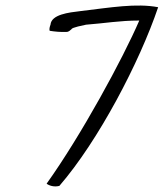

<svg xmlns="http://www.w3.org/2000/svg" viewBox="-20 -644 590 692"><path d="M162 -555C159 -547 157 -539 159 -533C178 -530 198 -528 220 -529C228 -529 233 -535 238 -539C239 -545 281 -553 290 -555C357 -560 411 -570 482 -570C423 -433 272 -155 148 18C157 25 175 31 194 26C335 -137 483 -420 550 -618C471 -633 379 -617 270 -604C228 -599 165 -592 162 -555Z"/></svg>

Font: Comica
Style: RgIta
Weight: 400
Designer: Jasper
Foundry: KineticPlasma Fonts/Cannot Into Space Fonts
Version: Version 0.89